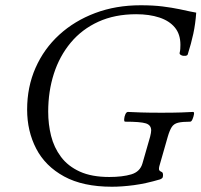

<svg xmlns="http://www.w3.org/2000/svg" viewBox="-20 -696 765 729"><path d="M405 13Q295 13 223.5 -26Q152 -65 117.5 -131.5Q83 -198 83 -280Q83 -366 115 -438.5Q147 -511 205 -564Q263 -617 341.5 -646.5Q420 -676 514 -676Q562 -676 597.5 -671.5Q633 -667 662 -661Q685 -656 701.5 -652.5Q718 -649 725 -648Q722 -605 714 -568Q706 -531 693 -490Q692 -485 683.5 -484Q675 -483 668 -486.5Q661 -490 662 -495Q664 -503 664.5 -510.5Q665 -518 665 -526Q665 -566 644 -591.5Q623 -617 585 -629.5Q547 -642 497 -642Q416 -642 353.5 -613.5Q291 -585 248.5 -534Q206 -483 184.5 -416Q163 -349 163 -272Q163 -224 174 -180Q185 -136 211.5 -100.5Q238 -65 283 -44.5Q328 -24 395 -24Q445 -24 478.5 -34Q512 -44 521 -76L550 -177Q552 -185 553 -191Q554 -197 554 -201Q554 -221 534 -227.5Q514 -234 455 -234Q451 -234 451.5 -243.5Q452 -253 456 -262Q460 -271 466 -271Q484 -270 515.5 -269Q547 -268 593 -268Q638 -268 668 -269Q698 -270 713 -271Q718 -271 716.5 -262Q715 -253 711 -243.5Q707 -234 702 -234Q672 -234 656 -230Q640 -226 632 -213.5Q624 -201 617 -177L585 -65Q582 -52 585.5 -48.5Q589 -45 594 -43Q599 -41 599 -31Q599 -23 596 -20Q593 -17 588 -15Q534 1 488.5 7Q443 13 405 13Z"/></svg>

Font: Junicode VF
Style: Italic
Weight: 400
Italic angle: -11°
Designer: Peter S. Baker
Version: Version 2.209